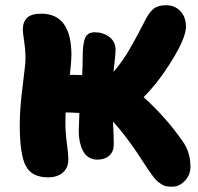

<svg xmlns="http://www.w3.org/2000/svg" viewBox="-20 -703 754 731"><path d="M163.1 -27.8Q101.1 -27.8 78.1 -71.5Q55.2 -115.2 55.2 -227.1Q55.2 -289.1 66.2 -375.2Q77.1 -461.4 77.1 -477.1Q77.1 -511.7 72 -545.4Q66.9 -579.1 66.9 -589.8Q66.9 -619.6 83.3 -635.3Q99.6 -650.9 137.2 -650.9Q252 -650.9 252 -492.2Q252 -473.6 246.1 -418Q276.9 -418 293 -417Q294.9 -464.8 294.9 -487.8Q294.9 -536.1 304 -558.1Q313 -580.1 340.8 -580.1Q372.6 -580.1 396.2 -562.3Q419.9 -544.4 419.9 -514.2Q419.9 -493.7 412.1 -429.2Q414.1 -431.2 421.9 -440.9Q447.8 -472.2 471.9 -513.2Q496.1 -554.2 528.8 -618.2Q546.4 -654.8 564 -668.9Q581.5 -683.1 611.8 -683.1Q646 -683.1 667 -660.4Q688 -637.7 688 -601.1Q688 -555.7 624 -456.1Q578.6 -384.8 526.9 -333Q612.3 -255.9 674.8 -166Q705.1 -124.5 705.1 -67.9Q705.1 -37.6 684.1 -14.9Q663.1 7.8 634.8 7.8Q622.6 7.8 613 6.1Q603.5 4.4 594 -2Q584.5 -8.3 578.4 -13.4Q572.3 -18.6 561.8 -32.7Q551.3 -46.9 544.9 -56.2Q538.6 -65.4 523.9 -88.1Q509.3 -110.8 499 -126Q451.2 -195.8 410.2 -240.2Q413.1 -189 413.1 -152.8Q413.1 -126 396.2 -110.6Q379.4 -95.2 350.1 -95.2Q331.1 -95.2 316.9 -104.7Q302.7 -114.3 294.9 -130.4Q287.1 -146.5 283.4 -165Q279.8 -183.6 279.8 -204.1Q279.8 -215.8 282.2 -272.9Q248 -274.9 230 -274.9Q229 -260.7 229 -232.9Q229 -199.7 234.6 -157.5Q240.2 -115.2 240.2 -96.2Q240.2 -64.5 219.5 -46.1Q198.7 -27.8 163.1 -27.8Z"/></svg>

Font: Shantell Sans Irregular
Style: Regular
Weight: 800
Designer: Stephen Nixon, Anya Danilova, Shantell Martin
Foundry: Arrow Type
Version: Version 1.006;[9816181b4]